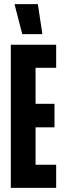

<svg xmlns="http://www.w3.org/2000/svg" viewBox="-20 -903 311 923"><path d="M32 0V-688H250V-577H151V-404H242V-291H151V-111H250V0ZM87 -739 51 -878V-883H162L183 -744V-739Z"/></svg>

Font: Saira UltraCondensed ExtraBold
Style: Regular
Weight: 800
Width: 1
Designer: Hector Gatti with collaboration of the Omnibus-Type team
Foundry: Omnibus-Type
Version: Version 1.101